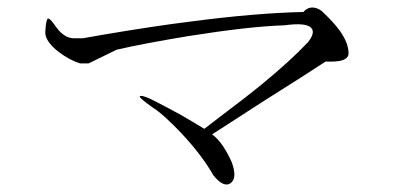

<svg xmlns="http://www.w3.org/2000/svg" viewBox="-20 -599 1040 507"><path d="M199.2 -498H177.7Q160.2 -497.1 144.5 -509.8Q134.8 -517.6 122.1 -536.1Q110.4 -551.8 106.4 -549.8Q101.6 -547.9 99.6 -515.6Q97.7 -491.2 134.8 -461.9Q165 -439.5 191.4 -431.6H213.9L288.1 -467.8Q360.4 -484.4 478.5 -503.9Q638.7 -529.3 731.4 -532.2Q788.1 -540 801.8 -525.4Q813.5 -512.7 793 -487.3Q747.1 -438.5 670.9 -376Q627.9 -340.8 557.6 -288.1L519.5 -258.8Q494.1 -274.4 457 -295.9Q426.8 -312.5 394.5 -329.1Q361.3 -346.7 351.6 -345.7Q339.8 -345.7 382.8 -315.4Q412.1 -296.9 460 -246.1Q513.7 -188.5 543 -136.7Q570.3 -102.5 588.9 -115.2Q607.4 -128.9 591.8 -170.9Q583 -191.4 570.3 -210.9Q555.7 -233.4 540 -244.1L677.7 -333Q747.1 -377 773.4 -393.6Q820.3 -423.8 839.8 -436.5Q865.2 -435.5 878.9 -438.5Q900.4 -443.4 900.4 -458Q900.4 -486.3 876 -519.5Q860.4 -541 829.1 -570.3Q815.4 -580.1 802.7 -579.1Q790 -578.1 781.2 -567.4Q653.3 -564.5 482.4 -542Q387.7 -530.3 249 -506.8Z"/></svg>

Font: BatangChe
Style: Regular
Weight: 400
Monospace: yes
Version: Version 2.21